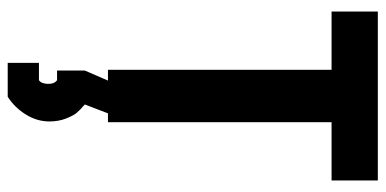

<svg xmlns="http://www.w3.org/2000/svg" viewBox="-271 -469 1000 498"><g transform="rotate(90 229.0 -220.0)"><path d="M188 132H163V60L189 0H161V-580H10V-700H448V-580H297V0H274L251 60Q266 73 273 81.5Q280 90 287.5 109Q295 128 295 152Q295 184 277 213Q259 242 231 260H143V179H188Q197 173 197.5 156Q198 139 188 132Z"/></g></svg>

Font: Jockey One
Style: Regular
Weight: 400
Designer: TypeTogether
Foundry: TypeTogether
Version: Version 1.002